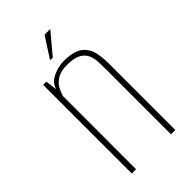

<svg xmlns="http://www.w3.org/2000/svg" viewBox="-199 -695 758 758"><g transform="rotate(-45 180.5 -315.5)"><path d="M64 0V-495H82L88 -446Q96 -475 126.5 -489.5Q157 -504 188 -504Q244 -504 269 -484Q294 -464 300.5 -434Q307 -404 307 -372V0H283V-363Q283 -385 282 -406.5Q281 -428 272.5 -445.5Q264 -463 244 -473.5Q224 -484 186 -484Q151 -484 130.5 -471Q110 -458 101 -440.5Q92 -423 88 -408V0ZM152 -544 208 -631H240L167 -544Z"/></g></svg>

Font: Alumni Sans Thin
Style: Regular
Weight: 100
Designer: Robert E. Leuschke
Foundry: Robert E. Leuschke
Version: Version 1.018